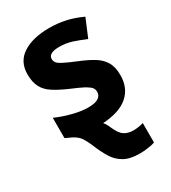

<svg xmlns="http://www.w3.org/2000/svg" viewBox="-193 -654 883 992"><g transform="rotate(-30 248.5 -158.0)"><path d="M344.2 240.2Q286.6 240.2 252 220.7Q216.3 200.7 195.3 166.5Q174.3 132.8 155.8 87.9Q140.1 49.8 124 26.4Q107.9 3.9 70.8 -12.2Q61.5 -15.6 58.6 -17.6L45.9 -23.9V-145Q91.8 -124.5 140.6 -112.3Q191.9 -99.1 231 -99.1Q275.4 -99.1 293.5 -112.3Q312 -125 312 -146Q312 -160.6 304.7 -170.9Q297.4 -181.2 272 -196.3Q242.2 -211.9 193.8 -231.9Q142.1 -254.4 110.4 -275.4Q77.6 -295.9 61 -327.1Q44.9 -357.9 44.9 -403.8Q44.9 -480 104 -518.1Q163.6 -556.2 261.2 -556.2Q311.5 -556.2 357.9 -545.9Q402.3 -536.6 453.1 -513.2L408.2 -405.8Q365.2 -423.8 332 -434.6Q295.4 -445.8 258.8 -445.8Q192.9 -445.8 192.9 -410.2Q192.9 -397.5 201.2 -386.7Q209.5 -376.5 234.4 -364.3Q257.8 -352.1 307.1 -332Q354 -313 387.7 -292.5Q421.9 -272 440.4 -241.2Q459 -210.9 459 -162.1Q459 -84.5 408.2 -41Q358.4 2.9 257.8 8.8Q272.5 27.8 280.8 48.8Q299.3 91.3 320.8 105.5Q342.8 120.1 374 120.1Q407.7 120.1 435.1 110.8V227.1Q417 233.9 393.6 236.3Q370.6 240.2 344.2 240.2Z"/></g></svg>

Font: Droid Sans Thai
Style: Bold
Weight: 700
Designer: Steve Matteson
Foundry: Ascender Corporation
Version: Version 1.00